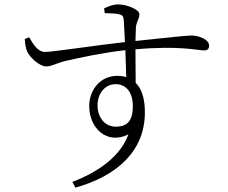

<svg xmlns="http://www.w3.org/2000/svg" viewBox="-20 -793 1040 876"><path d="M508 -215C462 -215 425 -253 425 -313C425 -364 457 -409 508 -409C551 -409 586 -377 586 -309C586 -238 558 -215 508 -215ZM516 -447C434 -447 387 -379 387 -309C387 -207 469 -131 566 -180C530 -81 431 -9 310 37L324 63C511 11 641 -102 641 -280C641 -340 628 -387 599 -415L598 -568C802 -586 881 -563 911 -563C928 -563 934 -571 934 -585C934 -614 885 -631 854 -631C832 -631 759 -623 598 -606L600 -666C601 -692 616 -706 616 -728C616 -751 556 -773 519 -773C494 -773 472 -762 455 -755L458 -733C487 -732 509 -732 523 -728C539 -724 544 -719 545 -698L550 -601C430 -588 221 -556 186 -556C152 -556 132 -591 113 -623L93 -615C94 -596 97 -574 104 -558C115 -533 159 -490 191 -490C216 -490 235 -504 279 -515C344 -530 456 -554 552 -564L556 -441C544 -445 531 -447 516 -447Z"/></svg>

Font: Noto Serif JP Light
Style: Regular
Weight: 300
Designer: Ryoko NISHIZUKA 西塚涼子 (kana & ideographs); Frank Grießhammer (Latin, Greek & Cyrillic); Wenlong ZHANG 张文龙 (bopomofo); San
Foundry: Adobe
Version: Version 2.001;hotconv 1.1.0;makeotfexe 2.6.0